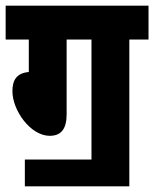

<svg xmlns="http://www.w3.org/2000/svg" viewBox="-20 -642 546 680"><path d="M68 -77V18H438V-502H506V-622H0V-502H82V-387C37 -383 24 -356 24 -319C24 -251 88 -161 156 -161C198 -161 216 -187 216 -238V-502H304V-77Z"/></svg>

Font: Noto Sans Devanagari UI ExtraCondensed ExtraBold
Style: Regular
Weight: 800
Width: 2
Designer: Jelle Bosma - Monotype Design Team
Foundry: Monotype Imaging Inc.
Version: Version 2.003